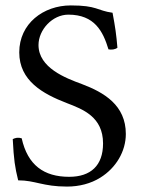

<svg xmlns="http://www.w3.org/2000/svg" viewBox="-20 -678 525 708"><path d="M395 -631C337 -639 339 -658 241 -658C140 -658 51 -591 51 -485C51 -380 138 -332 226 -298C286 -275 360 -247 360 -149C360 -68 315 -26 235 -26C142 -26 82 -69 60 -168C47 -172 37 -170 27 -165C31 -88 35 -62 47 -13C110 -13 138 10 227 10C272 10 315 -1 350 -23C408 -59 444 -120 444 -184C444 -290 364 -337 282 -368C222 -390 122 -428 122 -512C122 -568 173 -624 232 -624C329 -624 360 -562 380 -496C391 -494 404 -495 413 -502C409 -550 405 -578 395 -631Z"/></svg>

Font: Libertinus Serif
Style: Regular
Weight: 400
Designer: Philipp H. Poll, Khaled Hosny
Foundry: Caleb Maclennan
Version: Version 7.050;RELEASE